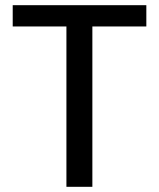

<svg xmlns="http://www.w3.org/2000/svg" viewBox="-20 -720 612 740"><path d="M236 0V-618H29V-700H544V-618H336V0Z"/></svg>

Font: DM Sans 16pt Medium
Style: Regular
Weight: 500
Version: Version 4.004;gftools[0.9.30]